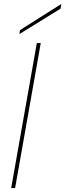

<svg xmlns="http://www.w3.org/2000/svg" viewBox="-20 -960 333 980"><path d="M37.1 0 168 -740.2H188L57.1 0ZM82 -806.2 293 -939.9 289.1 -916 79.1 -786.1Z"/></svg>

Font: SVN-Poppins Thin
Style: Italic
Weight: 100
Italic angle: -10°
Designer: Ninad Kale (Devanagari), Jonny Pinhorn (Latin)
Foundry: Indian Type Foundry
Version: Version 3.002 2017